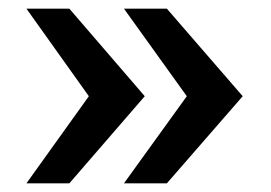

<svg xmlns="http://www.w3.org/2000/svg" viewBox="-20 -547 626 443"><path d="M365 -527 540 -325 365 -124H266L411 -325L266 -527ZM140 -527 314 -325 140 -124H41L185 -325L41 -527Z"/></svg>

Font: Archivo SemiExpanded SemiBold
Style: Regular
Weight: 600
Width: 6
Designer: Hector Gatti
Foundry: Omnibus-Type
Version: Version 2.001